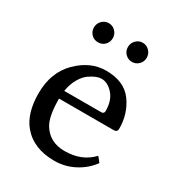

<svg xmlns="http://www.w3.org/2000/svg" viewBox="-155 -720 763 828"><g transform="rotate(30 226.5 -306.0)"><path d="M112.5 -540.5Q99.1 -554.2 99.1 -574.2Q99.1 -594.2 113 -608.2Q127 -622.1 146 -622.1Q165 -622.1 179 -608.2Q192.9 -594.2 192.9 -574.2Q192.9 -554.2 179.4 -540.5Q166 -526.9 146 -526.9Q126 -526.9 112.5 -540.5ZM282 -540.5Q268.1 -554.2 268.1 -574.2Q268.1 -594.2 282 -608.2Q295.9 -622.1 314.9 -622.1Q334 -622.1 347.9 -608.2Q361.8 -594.2 361.8 -574.2Q361.8 -554.2 347.9 -540.5Q334 -526.9 314.9 -526.9Q295.9 -526.9 282 -540.5ZM125 -272.9H309.1Q323.2 -272.9 323.2 -287.1Q323.2 -338.9 296.6 -368.9Q270 -398.9 238.8 -398.9Q227.5 -398.9 213.4 -393.6Q199.2 -388.2 180.7 -375.5Q162.1 -362.8 146.5 -335.9Q130.9 -309.1 125 -272.9ZM392.1 -104 412.1 -79.1Q383.3 -39.1 337.2 -14.6Q291 9.8 237.8 9.8Q133.8 9.8 79.1 -56.2Q34.2 -110.4 34.2 -209Q34.2 -313 97.7 -376Q161.1 -439 238.8 -439Q328.6 -439 370.4 -382.1Q412.1 -325.2 412.1 -250Q412.1 -232.9 394 -232.9H122.1Q122.1 -144 146 -106Q182.1 -48.8 254.9 -48.8Q341.3 -48.8 392.1 -104Z"/></g></svg>

Font: Biolilbert
Style: Regular
Weight: 400
Designer: Philipp H. Poll
Foundry: Philipp H. Poll
Version: Version 1.1.0